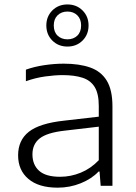

<svg xmlns="http://www.w3.org/2000/svg" viewBox="-20 -836 610 864"><path d="M239.5 8.5Q154 8.5 107.8 -30.8Q61.5 -70 61.5 -137Q61.5 -205 109.8 -243Q158 -281 268 -293L424.5 -311V-359.5Q424.5 -414.5 406 -444.5Q387.5 -474.5 351.2 -486.2Q315 -498 262 -498Q227 -498 183.5 -492Q140 -486 96.5 -470.5V-522.5Q134 -536 179.5 -542.8Q225 -549.5 267 -549.5Q337.5 -549.5 386.5 -532Q435.5 -514.5 460.8 -472.5Q486 -430.5 486 -357.5V0H433L428 -64H423.5Q393 -31.5 343.8 -11.5Q294.5 8.5 239.5 8.5ZM126 -141.5Q126 -94.5 156 -67.5Q186 -40.5 250.5 -40.5Q298.5 -40.5 343.5 -59Q388.5 -77.5 424.5 -115V-266L270.5 -248Q191.5 -239 158.8 -213.2Q126 -187.5 126 -141.5ZM283.5 -626.5Q242.5 -626.5 215.5 -653.5Q188.5 -680.5 188.5 -721.5Q188.5 -762 215.5 -789Q242.5 -816 283.5 -816Q324.5 -816 351.5 -789Q378.5 -762 378.5 -721.5Q378.5 -680.5 351.5 -653.5Q324.5 -626.5 283.5 -626.5ZM283.5 -659Q310.5 -659 327.8 -675.5Q345 -692 345 -721.5Q345 -750.5 327.8 -767.2Q310.5 -784 283.5 -784Q256.5 -784 239.2 -767.2Q222 -750.5 222 -721.5Q222 -692 239.2 -675.5Q256.5 -659 283.5 -659Z"/></svg>

Font: Encode Sans Expanded Expanded Light
Style: Regular
Weight: 300
Width: 7
Designer: Multiple Designers
Foundry: Impallari Type
Version: Version 3.000; ttfautohint (v1.8.3) -l 8 -r 50 -G 200 -x 14 